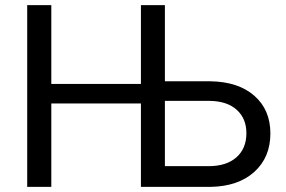

<svg xmlns="http://www.w3.org/2000/svg" viewBox="-20 -731 1120 751"><path d="M180.7 -402.8V-710.9H86.4V0H180.7V-326.2H531.2V0H803.2C875.8 -1.3 933 -20.9 974.9 -58.8C1016.7 -96.8 1037.6 -146.8 1037.6 -209C1037.6 -270.5 1016.7 -319.7 974.9 -356.4C933 -393.2 875.3 -412.1 801.8 -413.1H625V-710.9H531.2V-402.8ZM625 -336.4H802.2C847.2 -335.4 882 -323.6 906.7 -300.8C931.5 -278 943.8 -247.7 943.8 -210C943.8 -170.2 930.8 -138.8 904.8 -115.7C878.7 -92.6 842.6 -81.1 796.4 -81.1H625Z"/></svg>

Font: Roboto1
Style: rg
Weight: 400
Designer: Google
Version: Version 2.137; 2017